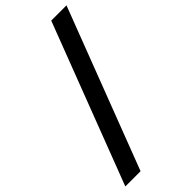

<svg xmlns="http://www.w3.org/2000/svg" viewBox="-306 -796 1006 1006"><g transform="rotate(-45 196.5 -293.5)"><path d="M-30 151 310 -738H423L83 151Z"/></g></svg>

Font: REM Medium Medium
Style: Regular
Weight: 500
Version: Version 1.005;gftools[0.9.28]